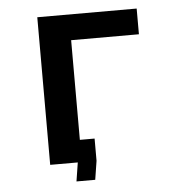

<svg xmlns="http://www.w3.org/2000/svg" viewBox="-48 -598 695 714"><g transform="rotate(-5 300.0 -240.5)"><path d="M117 -551H488V-455H235V-83H290V0L279 70H209L220 0H117Z"/></g></svg>

Font: JuliaMono
Style: Bold
Weight: 700
Monospace: yes
Designer: cormullion
Foundry: corm
Version: Version 0.055; ttfautohint (v1.8.4)